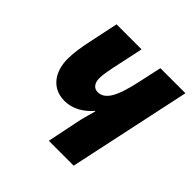

<svg xmlns="http://www.w3.org/2000/svg" viewBox="-147 -678 808 808"><g transform="rotate(45 257.5 -274.0)"><path d="M250 0H398L515 -548H366L343 -443C320 -336 294 -290 250 -290C228 -290 214 -308 214 -336C214 -358 219 -383 224 -408L254 -548H105L77 -415C68 -372 62 -334 62 -300C62 -223 103 -165 178 -165C226 -165 267 -190 298 -226H301C295 -205 288 -180 282 -156Z"/></g></svg>

Font: Noto Sans Display SemiCondensed Extra
Style: Italic
Weight: 800
Width: 4
Italic angle: -12°
Designer: Monotype Design Team
Foundry: Monotype Imaging Inc.
Version: Version 1.900